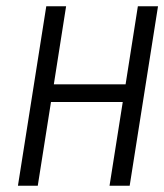

<svg xmlns="http://www.w3.org/2000/svg" viewBox="-20 -595 522 610"><path d="M100 -5 142 -271H370L328 -5H392L482 -575H418L379 -327H151L190 -575H127L37 -5Z"/></svg>

Font: Charger Pro
Style: LitNarObl
Weight: 300
Designer: Jasper
Foundry: Cannot Into Space Fonts
Version: Version 1.09